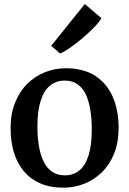

<svg xmlns="http://www.w3.org/2000/svg" viewBox="-20 -902 628 934"><path d="M31.5 -278.5Q31.5 -349.5 53.8 -404Q76 -458.5 114 -495.5Q152 -532.5 200 -551.2Q248 -570 300 -570Q386.5 -570 443.5 -532.8Q500.5 -495.5 528.8 -430.2Q557 -365 557 -280.5Q557 -208.5 534.8 -154Q512.5 -99.5 474.5 -62.8Q436.5 -26 388.2 -7.5Q340 11 288 11Q223.5 11 175.2 -10.2Q127 -31.5 95 -70.2Q63 -109 47.2 -162Q31.5 -215 31.5 -278.5ZM295.5 -49Q337.5 -49 366.8 -73.5Q396 -98 411.2 -147.5Q426.5 -197 426.5 -272Q426.5 -324.5 419.2 -368.2Q412 -412 396.8 -443.8Q381.5 -475.5 356.2 -492.8Q331 -510 295 -510Q253 -510 223.2 -485.5Q193.5 -461 177.8 -411.8Q162 -362.5 162 -287Q162 -234 169.5 -190.2Q177 -146.5 193 -114.8Q209 -83 234.2 -66Q259.5 -49 295.5 -49ZM272 -642 229 -679 392.5 -882.5 473.5 -813.5Q462.5 -794.5 437.8 -769Q413 -743.5 382.2 -717.2Q351.5 -691 322.5 -670.8Q293.5 -650.5 273.5 -642Z"/></svg>

Font: Merriweather SemiBold
Style: Regular
Weight: 600
Version: Version 2.100